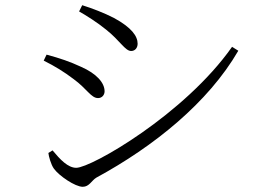

<svg xmlns="http://www.w3.org/2000/svg" viewBox="-20 -728 1040 738"><path d="M284 -684C311 -669 355 -641 388 -614C441 -572 461 -532 484 -532C500 -532 509 -545 509 -560C509 -589 486 -622 418 -659C379 -679 334 -696 296 -708ZM872 -548C690 -289 331 -83 273 -83C241 -83 211 -115 182 -150L166 -140C167 -128 176 -95 187 -80C207 -52 269 -10 298 -10C323 -10 332 -34 350 -45C571 -165 780 -333 896 -533ZM148 -495C192 -473 226 -452 263 -424C315 -386 330 -351 357 -351C372 -351 382 -363 382 -377C382 -410 351 -445 292 -471C249 -491 211 -504 159 -518Z"/></svg>

Font: Noto Serif CJK KR Light
Style: Regular
Weight: 300
Designer: Ryoko NISHIZUKA 西塚涼子 (kana & ideographs); Frank Grießhammer (Latin, Greek & Cyrillic); Wenlong ZHANG 张文龙 (bopomofo); San
Foundry: Adobe
Version: Version 2.001;hotconv 1.1.0;makeotfexe 2.6.0